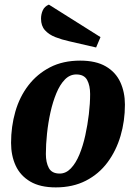

<svg xmlns="http://www.w3.org/2000/svg" viewBox="-20 -793 578 833"><path d="M222 20Q154 20 111 -5.5Q68 -31 48 -74.5Q28 -118 28 -173Q28 -244 46.5 -308.5Q65 -373 103 -422.5Q141 -472 197 -501Q253 -530 328 -530Q396 -530 439 -505Q482 -480 502 -436.5Q522 -393 522 -339Q522 -268 503 -203.5Q484 -139 446.5 -88.5Q409 -38 352.5 -9Q296 20 222 20ZM239 -40Q266 -40 287.5 -62.5Q309 -85 324.5 -122.5Q340 -160 350 -205.5Q360 -251 365.5 -297.5Q371 -344 371 -385Q371 -422 358 -446Q345 -470 311 -470Q283 -470 261.5 -448Q240 -426 224.5 -388.5Q209 -351 199 -306Q189 -261 184 -213.5Q179 -166 179 -125Q179 -88 192 -64Q205 -40 239 -40ZM397 -587 280 -614Q248 -621 220 -632Q192 -643 175 -662Q158 -681 158 -712Q158 -731 165.5 -748Q173 -765 192 -773L416 -632Z"/></svg>

Font: Sansita Swashed SemiBold
Style: Regular
Weight: 600
Designer: Pablo Cosgaya
Foundry: Omnibus-Type
Version: Version 1.003; ttfautohint (v1.8.3)